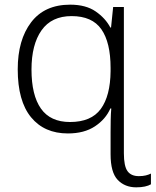

<svg xmlns="http://www.w3.org/2000/svg" viewBox="-20 -562 667 823"><path d="M281 -542Q348 -542 390 -513Q432 -484 453 -444H456L465 -532H511V95Q511 150 526.5 171.5Q542 193 575 193Q592 193 604.5 190Q617 187 627 182V228Q617 234 601 237.5Q585 241 564 241Q515 241 484.5 209Q454 177 454 99V4Q454 -17 454.5 -46.5Q455 -76 457 -97H453Q433 -51 387 -20.5Q341 10 271 10Q170 10 113 -59.5Q56 -129 56 -265Q56 -391 113.5 -466.5Q171 -542 281 -542ZM287 -493Q201 -493 158 -432Q115 -371 115 -264Q115 -154 155.5 -96.5Q196 -39 280 -39Q371 -39 412 -95Q453 -151 454 -257V-271Q454 -380 414.5 -436.5Q375 -493 287 -493Z"/></svg>

Font: Noto Sans Light
Style: Regular
Weight: 300
Designer: Monotype Design Team
Foundry: Monotype Imaging Inc.
Version: Version 2.007